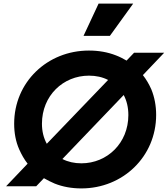

<svg xmlns="http://www.w3.org/2000/svg" viewBox="-20 -1039 936 1071"><path d="M593 -839 723 -1019H530L446 -839ZM182 0 225 -45C244 -34 264 -24 285 -15C330 3 380 12 434 12C666 12 851 -166 851 -398C851 -449 842 -497 824 -541C811 -570 796 -596 777 -620L896 -745H728L686 -701C667 -712 648 -722 627 -730C581 -748 531 -757 476 -757C243 -757 59 -580 59 -349C59 -297 68 -249 87 -206C100 -177 115 -150 134 -126L14 0ZM241 -237C223 -270 214 -307 214 -349C214 -505 332 -617 476 -617C516 -617 552 -609 583 -593ZM434 -128C395 -128 359 -136 328 -152L670 -509C687 -477 696 -440 696 -397C696 -241 578 -128 434 -128Z"/></svg>

Font: Plus Jakarta Sans ExtraBold
Style: Italic
Weight: 800
Italic angle: -8°
Designer: Gumpita Rahayu
Foundry: Tokotype
Version: Version 2.071;gftools[0.9.30]